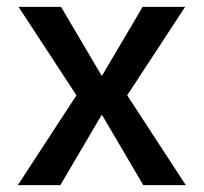

<svg xmlns="http://www.w3.org/2000/svg" viewBox="-20 -540 594 560"><path d="M32 0 203 -262 34 -520H158L276 -320H278L396 -520H520L351 -262L522 0H398L278 -204H276L156 0Z"/></svg>

Font: M PLUS 2 Medium
Style: Regular
Weight: 500
Designer: Coji Morishita
Foundry: UNDERFOREST DESIGN
Version: Version 1.001